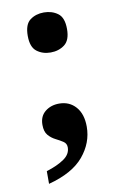

<svg xmlns="http://www.w3.org/2000/svg" viewBox="-80 -574 474 775"><g transform="rotate(-10 156.5 -186.5)"><path d="M156 -365Q123 -365 99.5 -383Q76 -401 76 -447Q76 -494 99.5 -511.5Q123 -529 156 -529Q189 -529 213 -511.5Q237 -494 237 -447Q237 -401 213 -383Q189 -365 156 -365ZM153 -156Q195 -156 221 -126.5Q247 -97 247 -45Q247 21 201.5 75.5Q156 130 57 156V104Q102 90 129.5 71Q157 52 157 24Q157 8 144 -0.5Q131 -9 114 -17.5Q97 -26 84.5 -40.5Q72 -55 72 -83Q72 -118 95.5 -137Q119 -156 153 -156Z"/></g></svg>

Font: Noto Serif Sinhala
Style: Bold
Weight: 700
Designer: Jelle Bosma - Monotype Design Team
Foundry: Monotype Imaging Inc.
Version: Version 2.007; ttfautohint (v1.8.4.7-5d5b)